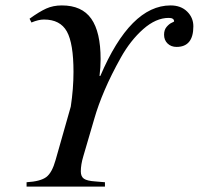

<svg xmlns="http://www.w3.org/2000/svg" viewBox="-20 -688 733 708"><path d="M347 -408H350Q461 -668 609 -668Q647 -668 670 -645.5Q693 -623 693 -591Q693 -515 631 -515Q611 -515 598 -527.5Q585 -540 585 -560Q585 -578 594.5 -589Q604 -600 613 -604Q622 -608 622 -609Q622 -622 602 -622Q555 -622 508 -580.5Q461 -539 425.5 -475.5Q390 -412 366 -356Q342 -300 328 -251L287 -111Q278 -81 278 -56Q278 -37 289.5 -29Q301 -21 331 -19L367 -16V0H78V-16Q129 -19 150.5 -35Q172 -51 185 -98L241 -295Q251 -361 251 -423Q251 -528 226.5 -572Q202 -616 142 -616Q122 -616 96 -605L89 -619Q125 -645 150.5 -656.5Q176 -668 208 -668Q282 -668 316.5 -619Q351 -570 351 -470Q351 -439 347 -408Z"/></svg>

Font: STIX
Style: Italic
Weight: 400
Italic angle: -16.33°
Designer: MicroPress Inc., with final additions and corrections provided by Coen Hoffman, Elsevier (retired)
Version: Version 1.1.1